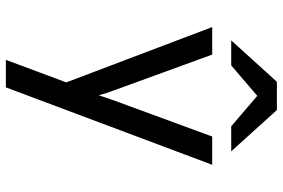

<svg xmlns="http://www.w3.org/2000/svg" viewBox="-175 -597 966 656"><g transform="rotate(90 308.0 -269.0)"><path d="M184.5 194 261.5 -12.5 72.5 -511H166.5L289.5 -173.5Q293.5 -162.5 297.8 -149.8Q302 -137 305.5 -123.5Q310 -137 314.2 -149.5Q318.5 -162 322.5 -173.5L446.5 -511H543L278.5 194ZM118 -576 259.5 -732H356L497 -576H411.5L307.5 -665L203.5 -576Z"/></g></svg>

Font: Overpass Mono Light Medium
Style: Regular
Weight: 500
Monospace: yes
Version: Version 4.000